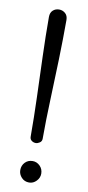

<svg xmlns="http://www.w3.org/2000/svg" viewBox="-87 -779 376 820"><g transform="rotate(10 101.0 -369.0)"><path d="M101 -165Q91 -165 83 -171Q75 -177 75 -188Q75 -270 72 -358.5Q69 -447 66 -535Q63 -623 63 -705Q63 -724 74 -734Q85 -744 101 -744Q116 -744 127.5 -734Q139 -724 139 -705Q139 -623 136.5 -535Q134 -447 130.5 -358.5Q127 -270 127 -188Q127 -177 118 -171Q109 -165 101 -165ZM102 6Q82 6 69 -8Q56 -22 56 -40Q56 -60 69 -73.5Q82 -87 102 -87Q120 -87 133.5 -73.5Q147 -60 147 -40Q147 -22 133.5 -8Q120 6 102 6Z"/></g></svg>

Font: Dosis
Style: Regular
Weight: 400
Designer: EdgarTolentino, PabloImpallari, IginoMarini
Foundry: EdgarTolentino, PabloImpallari, IginoMarini
Version: Version 3.001; ttfautohint (v1.8.2)